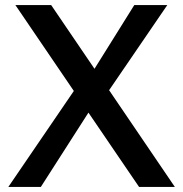

<svg xmlns="http://www.w3.org/2000/svg" viewBox="-20 -742 727 762"><path d="M644 -722H513L355 -469L183 -722H41L273 -381L13 0H142L331 -295L532 0H674L413 -384Z"/></svg>

Font: Perun Medium
Style: Regular
Weight: 500
Foundry: Copyright (c) Stefan Peev, Context Ltd, 2016
Version: Version 1.089